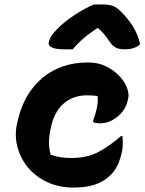

<svg xmlns="http://www.w3.org/2000/svg" viewBox="-20 -832 651 864"><path d="M377 -551Q419 -551 453.5 -535Q488 -519 512 -495Q538 -470 550 -440.5Q562 -411 557 -390L554 -377Q544 -335 507.5 -306Q471 -277 429 -277Q414 -277 399 -282V-288Q425 -361 419 -400Q398 -403 371 -403Q310 -403 267.5 -367Q225 -331 210 -262L208 -253Q201 -223 200.5 -193.5Q200 -164 208 -136Q229 -128 251.5 -124.5Q274 -121 299 -121Q372 -121 422 -147.5Q472 -174 525 -220H531Q533 -201 532.5 -180.5Q532 -160 527 -141Q517 -101 503 -77Q489 -53 466 -34Q442 -13 404.5 -0.5Q367 12 310 12Q244 12 191.5 -13Q139 -38 105 -79.5Q71 -121 58 -172.5Q45 -224 57 -277L59 -286Q87 -411 170.5 -481Q254 -551 377 -551ZM403 -812H439Q468 -812 486.5 -806Q505 -800 527 -777Q557 -747 578 -713.5Q599 -680 611 -633Q596 -620 579 -615Q562 -610 542 -610Q514 -610 499.5 -618.5Q485 -627 472 -646Q463 -660 451.5 -674.5Q440 -689 422 -705H417Q375 -677 349.5 -654Q324 -631 307 -610H271Q195 -610 199 -641Q201 -652 209 -666.5Q217 -681 236 -700Q270 -735 317 -765.5Q364 -796 403 -812Z"/></svg>

Font: Recursive Mn Csl St XBd
Style: Italic
Weight: 800
Italic angle: -15°
Monospace: yes
Version: Version 1.079;hotconv 1.0.112;makeotfexe 2.5.65598; ttfautoh